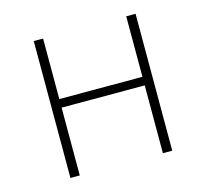

<svg xmlns="http://www.w3.org/2000/svg" viewBox="-82 -620 767 714"><g transform="rotate(-15 301.0 -263.5)"><path d="M105 -527H141V-294H461V-527H497V0H461V-261H141V0H105Z"/></g></svg>

Font: Merged Yaku Han JP Thin
Style: Regular
Weight: 250
Designer: Ryoko NISHIZUKA 西塚涼子 (kana, bopomofo & ideographs); Paul D. Hunt (Latin, Greek & Cyrillic); Sandoll Communications 산돌커뮤니
Foundry: Adobe
Version: Version 2.004